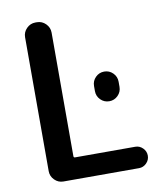

<svg xmlns="http://www.w3.org/2000/svg" viewBox="-82 -823 759 871"><g transform="rotate(-10 297.5 -388.0)"><path d="M351.6 -400.4V-423.8Q351.6 -447.3 368.2 -463.9Q384.8 -480.5 408.2 -480.5Q431.6 -480.5 448.2 -463.9Q464.8 -447.3 464.8 -423.8V-400.4Q464.8 -377 448.2 -360.4Q431.6 -343.8 408.2 -343.8Q384.8 -343.8 368.2 -360.4Q351.6 -377 351.6 -400.4ZM146.5 -753.9Q169.9 -753.9 187 -736.8Q204.1 -719.7 204.1 -696.3V-127Q204.1 -120.1 210.9 -120.1H488.3Q507.8 -120.1 522.5 -105.5Q537.1 -90.8 537.1 -70.8Q537.1 -50.8 522.5 -36.1Q507.8 -21.5 488.3 -21.5H139.6Q116.2 -21.5 99.1 -38.6Q82 -55.7 82 -79.1V-696.3Q82 -719.7 99.1 -736.8Q116.2 -753.9 139.6 -753.9Z"/></g></svg>

Font: Gen Jyuu Gothic Medium
Style: Regular
Weight: 500
Designer: [Source Han Sans]
Ryoko NISHIZUKA  (kana & ideographs); Paul D. Hunt (Latin, Greek & Cyrillic); Wenlong ZHANG  (bopomofo
Version: Version 1.002.20150607